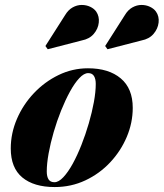

<svg xmlns="http://www.w3.org/2000/svg" viewBox="-20 -746 662 776"><path d="M201 10Q117 10 70.2 -28.8Q23.5 -67.5 23.5 -146Q23.5 -207.5 48.5 -265.5Q73.5 -323.5 117 -369.5Q160.5 -415.5 216.8 -442.8Q273 -470 335.5 -470Q419.5 -470 468 -429.2Q516.5 -388.5 516.5 -310Q516.5 -250 492.5 -193Q468.5 -136 425.5 -90Q382.5 -44 325 -17Q267.5 10 201 10ZM200 -9.5Q217 -9.5 236 -29.8Q255 -50 273.8 -84Q292.5 -118 309.2 -160.5Q326 -203 339 -247.8Q352 -292.5 359.5 -333.8Q367 -375 367 -407Q367 -427 359.8 -438.8Q352.5 -450.5 336.5 -450.5Q319.5 -450.5 300.5 -430.2Q281.5 -410 262.8 -375.8Q244 -341.5 227 -299.2Q210 -257 197 -212.2Q184 -167.5 176.5 -126Q169 -84.5 169 -53Q169 -32.5 176.2 -21Q183.5 -9.5 200 -9.5ZM414.5 -547 405 -560 484 -684Q497 -706 515 -716Q533 -726 551.8 -726Q570.5 -726 586.2 -718.5Q602 -711 610.5 -699Q624 -679.5 621 -654.5Q618 -629.5 600.5 -609Q583 -588.5 552 -582.5ZM173 -547 163.5 -560 242.5 -684Q255.5 -706 273.5 -716Q291.5 -726 310.2 -726Q329 -726 344.8 -718.5Q360.5 -711 369 -699Q382 -679.5 379.2 -654.5Q376.5 -629.5 359 -609Q341.5 -588.5 310.5 -582.5Z"/></svg>

Font: Bodoni Moda 11pt ExtraBold
Style: Italic
Weight: 800
Italic angle: -13°
Version: Version 2.004